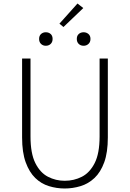

<svg xmlns="http://www.w3.org/2000/svg" viewBox="-20 -1062 740 1095"><path d="M349 13Q303 13 259 -0.5Q215 -14 181 -47Q147 -80 126.5 -136.5Q106 -193 106 -278V-728H154V-284Q154 -187 181.5 -132Q209 -77 253.5 -54Q298 -31 349 -31Q402 -31 447 -54Q492 -77 520 -132Q548 -187 548 -284V-728H595V-278Q595 -193 574.5 -136.5Q554 -80 519 -47Q484 -14 439.5 -0.5Q395 13 349 13ZM241 -801Q225 -801 214 -811.5Q203 -822 203 -840Q203 -858 214 -868Q225 -878 241 -878Q258 -878 269 -868Q280 -858 280 -840Q280 -822 269 -811.5Q258 -801 241 -801ZM342 -908 319 -927 422 -1042 455 -1016ZM457 -801Q440 -801 429 -811.5Q418 -822 418 -840Q418 -858 429 -868Q440 -878 457 -878Q473 -878 484.5 -868Q496 -858 496 -840Q496 -822 484.5 -811.5Q473 -801 457 -801Z"/></svg>

Font: Noto Sans TC ExtraLight
Style: Regular
Weight: 250
Designer: Ryoko NISHIZUKA  (kana, bopomofo & ideographs); Paul D. Hunt (Latin, Greek & Cyrillic); Sandoll Communications , Soo-you
Foundry: Adobe
Version: Version 2.004-H2;hotconv 1.0.118;makeotfexe 2.5.65603